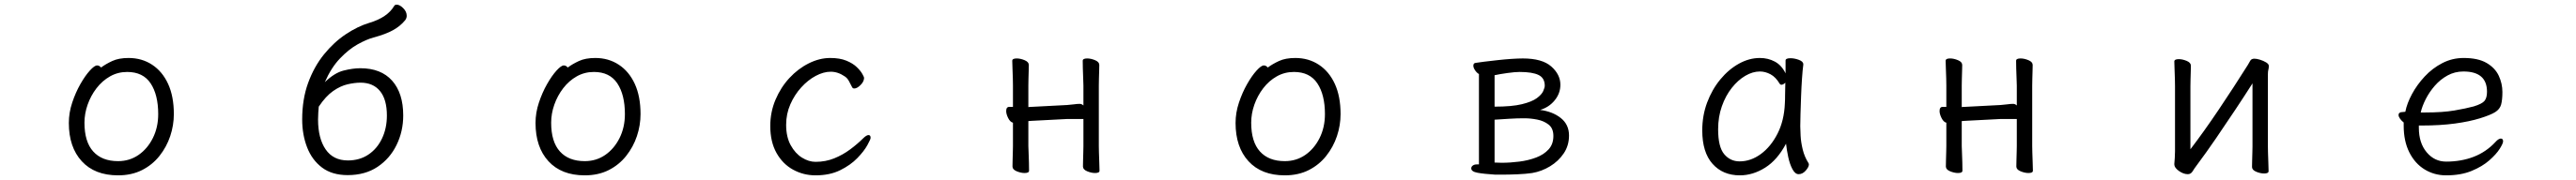

<svg xmlns="http://www.w3.org/2000/svg" viewBox="-20 -735 11040 773"><path d="M413 -445Q433 -460 461 -473Q489 -486 531 -486Q588 -486 632 -457Q676 -428 700.5 -374.5Q725 -321 725 -245Q725 -197 709.5 -150.5Q694 -104 663.5 -65.5Q633 -27 588.5 -4.5Q544 18 486 18Q386 18 330.5 -42.5Q275 -103 275 -207Q275 -251 289.5 -294.5Q304 -338 324.5 -374Q345 -410 365 -432Q385 -454 396 -454Q406 -454 413 -445ZM486 -43Q535 -43 573.5 -69.5Q612 -96 635 -142Q658 -188 658 -245Q658 -328 625.5 -377Q593 -426 525 -426Q485 -426 451.5 -407Q418 -388 393.5 -356Q369 -324 355.5 -285.5Q342 -247 342 -208Q342 -126 379.5 -84.5Q417 -43 486 -43Z M1372 -382Q1413 -422 1452.5 -432Q1492 -442 1524 -442Q1613 -442 1660.5 -388.5Q1708 -335 1708 -239Q1708 -171 1679.5 -112.5Q1651 -54 1598 -18.5Q1545 17 1470 17Q1403 17 1360 -15.5Q1317 -48 1296 -102.5Q1275 -157 1275 -222Q1275 -309 1300.5 -379Q1326 -449 1368.5 -501.5Q1411 -554 1462 -588Q1513 -622 1563 -637Q1640 -660 1669 -709Q1672 -715 1680 -715Q1693 -715 1708 -700Q1723 -685 1723 -667Q1723 -658 1717 -649Q1696 -623 1664.5 -605.5Q1633 -588 1581 -574Q1551 -566 1512.5 -544.5Q1474 -523 1436.5 -483.5Q1399 -444 1372 -382ZM1346 -277Q1345 -266 1344 -251Q1343 -236 1343 -222Q1343 -141 1375.5 -93.5Q1408 -46 1471 -46Q1521 -46 1558.5 -71Q1596 -96 1617 -140Q1638 -184 1638 -239Q1638 -308 1608.5 -344Q1579 -380 1525 -380Q1500 -380 1469.5 -373Q1439 -366 1407.5 -344Q1376 -322 1346 -277Z M2413 -445Q2433 -460 2461 -473Q2489 -486 2531 -486Q2588 -486 2632 -457Q2676 -428 2700.5 -374.5Q2725 -321 2725 -245Q2725 -197 2709.5 -150.5Q2694 -104 2663.5 -65.5Q2633 -27 2588.5 -4.5Q2544 18 2486 18Q2386 18 2330.5 -42.5Q2275 -103 2275 -207Q2275 -251 2289.5 -294.5Q2304 -338 2324.5 -374Q2345 -410 2365 -432Q2385 -454 2396 -454Q2406 -454 2413 -445ZM2486 -43Q2535 -43 2573.5 -69.5Q2612 -96 2635 -142Q2658 -188 2658 -245Q2658 -328 2625.5 -377Q2593 -426 2525 -426Q2485 -426 2451.5 -407Q2418 -388 2393.5 -356Q2369 -324 2355.5 -285.5Q2342 -247 2342 -208Q2342 -126 2379.5 -84.5Q2417 -43 2486 -43Z M3711 -143Q3711 -137 3697 -111.5Q3683 -86 3654 -56Q3625 -26 3580.5 -4Q3536 18 3475 18Q3423 18 3378.5 -6.5Q3334 -31 3307.5 -78.5Q3281 -126 3281 -194Q3281 -254 3303.5 -307Q3326 -360 3363 -400Q3400 -440 3446 -463Q3492 -486 3538 -486Q3579 -486 3607 -474.5Q3635 -463 3651.5 -447Q3668 -431 3675.5 -417.5Q3683 -404 3683 -401Q3683 -385 3668 -370Q3653 -355 3641 -355Q3635 -355 3632 -360Q3625 -374 3618 -387Q3611 -400 3600 -407Q3571 -427 3540 -427Q3509 -427 3475.5 -409Q3442 -391 3413.5 -359.5Q3385 -328 3367 -287Q3349 -246 3349 -199Q3349 -147 3368.5 -111.5Q3388 -76 3417 -58Q3446 -40 3475 -40Q3518 -40 3555 -55Q3592 -70 3623.5 -93.5Q3655 -117 3678 -140Q3693 -155 3702 -155Q3711 -155 3711 -143Z M4623 -224H4554L4400 -216Q4397 -216 4393.5 -215.5Q4390 -215 4387 -215V-108Q4387 -102 4388 -81Q4389 -60 4389.5 -37Q4390 -14 4390 -2Q4390 8 4371 8Q4355 8 4337 0.5Q4319 -7 4319 -20Q4319 -28 4319.5 -46.5Q4320 -65 4320.5 -83Q4321 -101 4321 -108V-208Q4309 -211 4300.5 -228Q4292 -245 4292 -258Q4292 -276 4305 -276H4321V-367Q4321 -377 4320.5 -398Q4320 -419 4319 -441Q4318 -463 4318 -474Q4318 -484 4337 -484Q4353 -484 4371 -476.5Q4389 -469 4389 -456Q4389 -448 4388.5 -431.5Q4388 -415 4387.5 -397Q4387 -379 4387 -367V-275Q4390 -276 4393.5 -276Q4397 -276 4399 -276L4553 -284Q4568 -285 4582.5 -287Q4597 -289 4607 -289Q4616 -289 4623 -282V-367Q4623 -377 4622 -398Q4621 -419 4620.5 -441Q4620 -463 4620 -474Q4620 -484 4639 -484Q4655 -484 4673 -476.5Q4691 -469 4691 -456Q4691 -448 4690.5 -431.5Q4690 -415 4689.5 -397Q4689 -379 4689 -367V-108Q4689 -102 4689.5 -81Q4690 -60 4691 -37Q4692 -14 4692 -2Q4692 8 4673 8Q4657 8 4639 0.5Q4621 -7 4621 -20Q4621 -28 4621.5 -46.5Q4622 -65 4622.5 -83Q4623 -101 4623 -108Z M5413 -445Q5433 -460 5461 -473Q5489 -486 5531 -486Q5588 -486 5632 -457Q5676 -428 5700.5 -374.5Q5725 -321 5725 -245Q5725 -197 5709.5 -150.5Q5694 -104 5663.5 -65.5Q5633 -27 5588.5 -4.5Q5544 18 5486 18Q5386 18 5330.5 -42.5Q5275 -103 5275 -207Q5275 -251 5289.5 -294.5Q5304 -338 5324.5 -374Q5345 -410 5365 -432Q5385 -454 5396 -454Q5406 -454 5413 -445ZM5486 -43Q5535 -43 5573.5 -69.5Q5612 -96 5635 -142Q5658 -188 5658 -245Q5658 -328 5625.5 -377Q5593 -426 5525 -426Q5485 -426 5451.5 -407Q5418 -388 5393.5 -356Q5369 -324 5355.5 -285.5Q5342 -247 5342 -208Q5342 -126 5379.5 -84.5Q5417 -43 5486 -43Z M6388 15Q6340 12 6312.5 7Q6285 2 6285 -12Q6285 -19 6291.5 -24Q6298 -29 6309 -29H6318V-417Q6309 -422 6301.5 -433Q6294 -444 6294 -453Q6294 -464 6304 -465Q6315 -467 6340 -470Q6365 -473 6396 -476.5Q6427 -480 6456.5 -482Q6486 -484 6506 -484Q6589 -484 6628 -449.5Q6667 -415 6667 -371Q6667 -334 6642.5 -304Q6618 -274 6580 -263Q6634 -256 6669 -228Q6704 -200 6704 -153Q6704 -110 6681.5 -76.5Q6659 -43 6623 -21Q6587 1 6546 8Q6519 12 6482.5 13.5Q6446 15 6416 15ZM6385 -277Q6459 -277 6502 -287.5Q6545 -298 6566 -313.5Q6587 -329 6593.5 -344Q6600 -359 6600 -367Q6600 -400 6573.5 -413Q6547 -426 6492 -426Q6473 -426 6440.5 -421.5Q6408 -417 6385 -412ZM6505 -227Q6482 -227 6448 -225Q6414 -223 6385 -221V-37Q6392 -37 6399.5 -36.5Q6407 -36 6415 -36Q6452 -36 6491 -41Q6530 -46 6563 -58.5Q6596 -71 6616.5 -93.5Q6637 -116 6637 -151Q6637 -184 6616.5 -200Q6596 -216 6567.5 -221.5Q6539 -227 6515 -227Z M7708 -457Q7705 -435 7702.5 -398.5Q7700 -362 7698.5 -321.5Q7697 -281 7696 -246Q7695 -211 7695 -193Q7695 -179 7696.5 -151.5Q7698 -124 7705.5 -93Q7713 -62 7730 -35Q7732 -31 7732 -29Q7732 -18 7718.5 -2.5Q7705 13 7688 13Q7673 13 7661.5 -8.5Q7650 -30 7643.5 -60.5Q7637 -91 7634 -118Q7597 -48 7544.5 -15Q7492 18 7436 18Q7363 18 7319 -31.5Q7275 -81 7275 -175Q7275 -239 7296 -295Q7317 -351 7352.5 -394Q7388 -437 7432 -461.5Q7476 -486 7522 -486Q7557 -486 7586 -470.5Q7615 -455 7632 -420V-475Q7632 -485 7653 -485Q7670 -485 7689 -478Q7708 -471 7708 -459ZM7631 -380Q7622 -371 7614 -371Q7610 -371 7607 -375Q7590 -404 7567.5 -416Q7545 -428 7522 -428Q7491 -428 7459.5 -409.5Q7428 -391 7401.5 -357.5Q7375 -324 7359 -278.5Q7343 -233 7343 -180Q7343 -104 7369 -73Q7395 -42 7435 -42Q7483 -42 7526 -73.5Q7569 -105 7597.5 -161Q7626 -217 7629 -291Q7630 -305 7630 -330Q7630 -355 7631 -380Z M8623 -224H8554L8400 -216Q8397 -216 8393.5 -215.5Q8390 -215 8387 -215V-108Q8387 -102 8388 -81Q8389 -60 8389.5 -37Q8390 -14 8390 -2Q8390 8 8371 8Q8355 8 8337 0.5Q8319 -7 8319 -20Q8319 -28 8319.5 -46.5Q8320 -65 8320.5 -83Q8321 -101 8321 -108V-208Q8309 -211 8300.5 -228Q8292 -245 8292 -258Q8292 -276 8305 -276H8321V-367Q8321 -377 8320.5 -398Q8320 -419 8319 -441Q8318 -463 8318 -474Q8318 -484 8337 -484Q8353 -484 8371 -476.5Q8389 -469 8389 -456Q8389 -448 8388.5 -431.5Q8388 -415 8387.5 -397Q8387 -379 8387 -367V-275Q8390 -276 8393.5 -276Q8397 -276 8399 -276L8553 -284Q8568 -285 8582.5 -287Q8597 -289 8607 -289Q8616 -289 8623 -282V-367Q8623 -377 8622 -398Q8621 -419 8620.5 -441Q8620 -463 8620 -474Q8620 -484 8639 -484Q8655 -484 8673 -476.5Q8691 -469 8691 -456Q8691 -448 8690.5 -431.5Q8690 -415 8689.5 -397Q8689 -379 8689 -367V-108Q8689 -102 8689.5 -81Q8690 -60 8691 -37Q8692 -14 8692 -2Q8692 8 8673 8Q8657 8 8639 0.5Q8621 -7 8621 -20Q8621 -28 8621.5 -46.5Q8622 -65 8622.5 -83Q8623 -101 8623 -108Z M9633 -377Q9600 -325 9559.5 -264Q9519 -203 9477 -141.5Q9435 -80 9394 -25Q9384 -12 9376.5 0.5Q9369 13 9356 13Q9337 13 9317.5 -1Q9298 -15 9298 -29V-31Q9299 -40 9300 -57Q9301 -74 9301 -86V-364Q9301 -374 9300.5 -395Q9300 -416 9299 -438Q9298 -460 9298 -471Q9298 -481 9317 -481Q9333 -481 9351 -473.5Q9369 -466 9369 -453Q9369 -445 9368.5 -428.5Q9368 -412 9367.5 -394Q9367 -376 9367 -364V-94Q9425 -170 9488.5 -264.5Q9552 -359 9613 -456Q9618 -464 9623 -473.5Q9628 -483 9641 -483Q9651 -483 9665.5 -478.5Q9680 -474 9691.5 -467Q9703 -460 9703 -452Q9703 -442 9701 -435.5Q9699 -429 9699 -415V-106Q9699 -100 9699.5 -79Q9700 -58 9701 -35Q9702 -12 9702 0Q9702 10 9683 10Q9667 10 9649 2.5Q9631 -5 9631 -18Q9631 -26 9631.5 -44.5Q9632 -63 9632.5 -81Q9633 -99 9633 -106Z M10346 -196V-186Q10346 -121 10379.5 -81Q10413 -41 10463 -41Q10527 -41 10580.5 -61.5Q10634 -82 10674 -125Q10681 -133 10687 -136.5Q10693 -140 10697 -140Q10707 -140 10707 -128Q10707 -119 10692.5 -96Q10678 -73 10648 -46.5Q10618 -20 10572 -1Q10526 18 10463 18Q10412 18 10370.5 -7.5Q10329 -33 10305 -81Q10281 -129 10281 -195V-209Q10272 -216 10265.5 -225Q10259 -234 10259 -241Q10259 -254 10278 -254Q10279 -254 10283 -254.5Q10287 -255 10288 -255Q10295 -291 10316.5 -331Q10338 -371 10371 -406.5Q10404 -442 10446.5 -464Q10489 -486 10538 -486Q10600 -486 10636.5 -464.5Q10673 -443 10688.5 -409.5Q10704 -376 10704 -340Q10704 -306 10698.5 -286Q10693 -266 10673 -253.5Q10653 -241 10608 -227Q10563 -213 10500.5 -204.5Q10438 -196 10359 -196ZM10374 -252Q10448 -252 10498 -260.5Q10548 -269 10581 -278Q10617 -289 10627.5 -302Q10638 -315 10638 -341Q10638 -428 10537 -428Q10500 -428 10469 -411Q10438 -394 10414.5 -367Q10391 -340 10375.5 -309.5Q10360 -279 10354 -252Z"/></svg>

Font: Moon Stars Kai T HW
Style: Regular
Weight: 400
Designer: GuiWonder
Version: Version 1.101